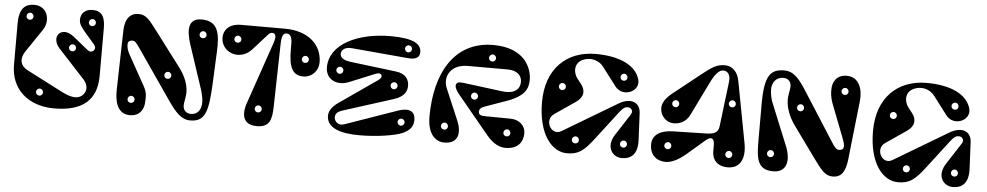

<svg xmlns="http://www.w3.org/2000/svg" viewBox="-42 -1127 7686 1495"><g transform="rotate(5 3801.5 -380.0)"><path d="M403 -453 607 -232C630 -208 654 -162 624 -120C594 -78 541 -72 455 -116L171 -262C112 -292 98 -346 139 -407L262 -589C310 -660 284 -775 177 -775C101 -775 60 -730 60 -619V-295C60 -105 198 15 400 15C617 15 732 -75 732 -268V-643C732 -730 704 -775 632 -775C575 -775 541 -739 541 -691C541 -654 563 -628 607 -577L665 -510C685 -487 678 -470 667 -459C659 -451 641 -444 620 -461L504 -555C405 -635 323 -540 403 -453ZM152 -656C136 -656 124 -668 124 -683C124 -698 136 -711 152 -711C167 -711 179 -698 179 -683C179 -668 167 -656 152 -656ZM640 -649C624 -649 612 -661 612 -676C612 -691 624 -704 640 -704C655 -704 667 -691 667 -676C667 -661 655 -649 640 -649ZM503 -440C487 -440 475 -452 475 -467C475 -482 487 -495 503 -495C518 -495 530 -482 530 -467C530 -452 518 -440 503 -440ZM277 -74C261 -74 249 -86 249 -101C249 -116 261 -129 277 -129C292 -129 304 -116 304 -101C304 -86 292 -74 277 -74Z M1485 -775C1377 -775 1378 -682 1415 -570L1528 -229C1535 -207 1546 -162 1546 -134C1546 -77 1520 -35 1464 -35C1428 -35 1397 -61 1405 -112L1414 -169C1427 -252 1384 -334 1343 -388L1157 -634C1084 -730 1055 -775 994 -775C929 -775 887 -731 885 -635L874 -172C872 -80 894 16 993 16C1077 16 1103 -49 1103 -100C1103 -124 1113 -160 1080 -220L948 -457C931 -487 927 -513 927 -531C927 -553 939 -564 964 -564C982 -564 994 -550 1020 -512L1282 -132C1345 -40 1393 16 1464 16C1580 16 1604 -63 1614 -287L1625 -531C1632 -676 1616 -775 1485 -775ZM1507 -630C1491 -630 1479 -642 1479 -657C1479 -672 1491 -685 1507 -685C1522 -685 1534 -672 1534 -657C1534 -642 1522 -630 1507 -630ZM1261 -291C1245 -291 1233 -303 1233 -318C1233 -333 1245 -346 1261 -346C1276 -346 1288 -333 1288 -318C1288 -303 1276 -291 1261 -291ZM992 -80C976 -80 964 -92 964 -107C964 -122 976 -135 992 -135C1007 -135 1019 -122 1019 -107C1019 -92 1007 -80 992 -80Z M2058 -639 1897 -171C1856 -62 1878 15 1985 15C2081 15 2101 -40 2103 -146L2114 -635C2115 -698 2126 -724 2153 -724C2187 -724 2197 -691 2197 -647V-603C2197 -465 2226 -399 2317 -402C2381 -404 2429 -459 2429 -521C2429 -660 2319 -760 2138 -760H1796C1692 -760 1659 -700 1659 -649C1659 -534 1807 -476 1899 -578L2011 -703C2021 -714 2032 -719 2041 -719C2068 -719 2078 -696 2058 -639ZM1984 -92C1969 -92 1957 -104 1957 -119C1957 -134 1969 -147 1984 -147C2000 -147 2012 -134 2012 -119C2012 -104 2000 -92 1984 -92ZM2316 -508C2301 -508 2289 -520 2289 -535C2289 -550 2301 -563 2316 -563C2332 -563 2344 -550 2344 -535C2344 -520 2332 -508 2316 -508ZM1779 -619C1764 -619 1752 -631 1752 -646C1752 -661 1764 -674 1779 -674C1795 -674 1807 -661 1807 -646C1807 -631 1795 -619 1779 -619Z M2671 -654 3111 -615C3186 -608 3203 -638 3203 -670C3203 -733 3142 -774 2963 -774C2707 -774 2489 -671 2489 -489C2489 -398 2574 -350 2672 -390L2872 -472C2918 -491 2938 -454 2898 -426L2600 -219C2555 -187 2530 -151 2530 -114C2530 -14 2650 16 2783 16C2917 17 3067 -6 3125 -33C3178 -58 3206 -90 3203 -147C3200 -207 3155 -231 3069 -201L2660 -58C2611 -41 2584 -82 2584 -104C2584 -129 2592 -149 2639 -164L3029 -288C3117 -316 3131 -363 3131 -400C3131 -448 3105 -494 3029 -503L2671 -547C2610 -555 2587 -575 2587 -604C2587 -632 2613 -659 2671 -654ZM3102 -141C3117 -141 3129 -129 3129 -114C3129 -99 3117 -86 3102 -86C3086 -86 3074 -99 3074 -114C3074 -129 3086 -141 3102 -141ZM2592 -502C2607 -502 2619 -490 2619 -475C2619 -460 2607 -447 2592 -447C2576 -447 2564 -460 2564 -475C2564 -490 2576 -502 2592 -502ZM3110 -715C3125 -715 3137 -703 3137 -688C3137 -673 3125 -660 3110 -660C3094 -660 3082 -673 3082 -688C3082 -703 3094 -715 3110 -715ZM3023 -419C3038 -419 3050 -407 3050 -392C3050 -377 3038 -364 3023 -364C3007 -364 2995 -377 2995 -392C2995 -407 3007 -419 3023 -419Z M4065 -111C4065 -173 4015 -214 3949 -215L3752 -217C3714 -217 3698 -225 3698 -248C3698 -272 3717 -284 3741 -292L3905 -350C4046 -400 4071 -461 4071 -529C4071 -619 4012 -775 3765 -775C3461 -775 3318 -516 3318 -176C3318 -33 3387 15 3449 15C3563 15 3575 -73 3536 -165L3434 -405C3426 -424 3421 -444 3421 -463C3421 -534 3477 -595 3580 -595H3893C3966 -595 4004 -557 4004 -508C4004 -456 3969 -408 3862 -422L3558 -461C3521 -466 3501 -459 3500 -433C3500 -419 3510 -398 3532 -370L3779 -71C3834 -4 3887 15 3927 15C4031 15 4065 -48 4065 -111ZM3768 -646C3752 -646 3740 -658 3740 -673C3740 -688 3752 -701 3768 -701C3783 -701 3795 -688 3795 -673C3795 -658 3783 -646 3768 -646ZM3441 -85C3425 -85 3413 -97 3413 -112C3413 -127 3425 -140 3441 -140C3456 -140 3468 -127 3468 -112C3468 -97 3456 -85 3441 -85ZM3930 -75C3914 -75 3902 -87 3902 -102C3902 -117 3914 -130 3930 -130C3945 -130 3957 -117 3957 -102C3957 -87 3945 -75 3930 -75ZM3654 -338C3638 -338 3626 -350 3626 -365C3626 -380 3638 -393 3654 -393C3669 -393 3681 -380 3681 -365C3681 -350 3669 -338 3654 -338Z M4471 -532 4442 -569C4405 -615 4401 -691 4471 -721C4531 -747 4596 -726 4629 -683L4740 -537C4803 -454 4940 -513 4912 -607C4881 -713 4755 -775 4565 -775C4338 -775 4181 -626 4181 -366C4181 -113 4291 15 4409 15C4499 15 4541 -18 4618 -119L4782 -333C4818 -381 4833 -383 4852 -383C4874 -383 4899 -360 4878 -328L4771 -163C4705 -62 4764 15 4838 15C4912 15 4961 -28 4956 -136L4946 -346C4942 -428 4870 -462 4774 -405L4351 -153C4274 -107 4208 -229 4283 -280L4444 -390C4505 -431 4509 -484 4471 -532ZM4801 -586C4785 -586 4773 -598 4773 -613C4773 -628 4785 -641 4801 -641C4816 -641 4828 -628 4828 -613C4828 -598 4816 -586 4801 -586ZM4842 -67C4826 -67 4814 -79 4814 -94C4814 -109 4826 -122 4842 -122C4857 -122 4869 -109 4869 -94C4869 -79 4857 -67 4842 -67ZM4466 -67C4450 -67 4438 -79 4438 -94C4438 -109 4450 -122 4466 -122C4481 -122 4493 -109 4493 -94C4493 -79 4481 -67 4466 -67ZM4329 -472C4313 -472 4301 -484 4301 -499C4301 -514 4313 -527 4329 -527C4344 -527 4356 -514 4356 -499C4356 -484 4344 -472 4329 -472Z M5474 -233 5216 -227C5128 -225 5056 -192 5056 -112C5056 -18 5121 15 5179 15C5261 15 5335 -59 5381 -98L5479 -182C5514 -212 5543 -205 5543 -150V-98C5543 -37 5582 15 5664 15C5767 15 5801 -71 5780 -183L5689 -664C5676 -732 5635 -775 5575 -775C5510 -775 5474 -749 5387 -680L5186 -520C5140 -483 5110 -444 5110 -401C5110 -339 5158 -290 5217 -290C5254 -290 5310 -303 5342 -369L5463 -617C5478 -648 5514 -724 5556 -732C5598 -740 5625 -705 5618 -650L5575 -296C5569 -245 5531 -234 5474 -233ZM5659 -453C5643 -453 5631 -465 5631 -480C5631 -495 5643 -508 5659 -508C5674 -508 5686 -495 5686 -480C5686 -465 5674 -453 5659 -453ZM5187 -85C5171 -85 5159 -97 5159 -112C5159 -127 5171 -140 5187 -140C5202 -140 5214 -127 5214 -112C5214 -97 5202 -85 5187 -85ZM5666 -58C5650 -58 5638 -70 5638 -85C5638 -100 5650 -113 5666 -113C5681 -113 5693 -100 5693 -85C5693 -70 5681 -58 5666 -58ZM5220 -416C5204 -416 5192 -428 5192 -443C5192 -458 5204 -471 5220 -471C5235 -471 5247 -458 5247 -443C5247 -428 5235 -416 5220 -416Z M6020 15C6128 15 6148 -79 6103 -190L5967 -523C5958 -545 5949 -590 5949 -618C5949 -675 5982 -717 6038 -717C6074 -717 6105 -691 6097 -640L6088 -583C6075 -500 6117 -411 6157 -356L6323 -126C6394 -28 6425 15 6486 15C6551 15 6584 -29 6595 -125L6646 -588C6656 -680 6626 -776 6527 -776C6443 -776 6417 -711 6417 -660C6417 -636 6415 -604 6440 -540L6532 -303C6545 -270 6553 -247 6553 -229C6553 -207 6541 -196 6516 -196C6498 -196 6484 -210 6460 -248L6223 -619C6163 -713 6119 -775 6040 -775C5933 -775 5886 -725 5886 -500V-230C5886 -85 5889 15 6020 15ZM6525 -626C6509 -626 6497 -638 6497 -653C6497 -668 6509 -681 6525 -681C6540 -681 6552 -668 6552 -653C6552 -638 6540 -626 6525 -626ZM6191 -469C6175 -469 6163 -481 6163 -496C6163 -511 6175 -524 6191 -524C6206 -524 6218 -511 6218 -496C6218 -481 6206 -469 6191 -469ZM5989 -93C5973 -93 5961 -105 5961 -120C5961 -135 5973 -148 5989 -148C6004 -148 6016 -135 6016 -120C6016 -105 6004 -93 5989 -93Z M7058 -532 7029 -569C6992 -615 6988 -691 7058 -721C7118 -747 7183 -726 7216 -683L7327 -537C7390 -454 7527 -513 7499 -607C7468 -713 7342 -775 7152 -775C6925 -775 6768 -626 6768 -366C6768 -113 6878 15 6996 15C7086 15 7128 -18 7205 -119L7369 -333C7405 -381 7420 -383 7439 -383C7461 -383 7486 -360 7465 -328L7358 -163C7292 -62 7351 15 7425 15C7499 15 7548 -28 7543 -136L7533 -346C7529 -428 7457 -462 7361 -405L6938 -153C6861 -107 6795 -229 6870 -280L7031 -390C7092 -431 7096 -484 7058 -532ZM7388 -586C7372 -586 7360 -598 7360 -613C7360 -628 7372 -641 7388 -641C7403 -641 7415 -628 7415 -613C7415 -598 7403 -586 7388 -586ZM7429 -67C7413 -67 7401 -79 7401 -94C7401 -109 7413 -122 7429 -122C7444 -122 7456 -109 7456 -94C7456 -79 7444 -67 7429 -67ZM7053 -67C7037 -67 7025 -79 7025 -94C7025 -109 7037 -122 7053 -122C7068 -122 7080 -109 7080 -94C7080 -79 7068 -67 7053 -67ZM6916 -472C6900 -472 6888 -484 6888 -499C6888 -514 6900 -527 6916 -527C6931 -527 6943 -514 6943 -499C6943 -484 6931 -472 6916 -472Z"/></g></svg>

Font: Pilowlava Atome
Style: Regular
Weight: 500
Designer: Anton Moglia, Jérémy Landes, Maksym Kobuzan (Cyrillic), Velvetyne Type Foundry
Foundry: Anton Moglia, Jérémy Landes, Velvetyne Type Foundry
Version: Version 1.002;Glyphs 3.3 (3303)